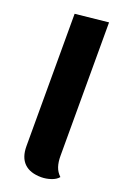

<svg xmlns="http://www.w3.org/2000/svg" viewBox="-142 -766 559 832"><g transform="rotate(20 137.0 -350.5)"><path d="M241 -14Q230 0 207.5 7.5Q185 15 163 15Q111 15 84 -11.5Q57 -38 57 -90V-700L210 -716V-100Q210 -72 217 -51Q224 -30 241 -14Z"/></g></svg>

Font: Sansita
Style: Bold
Weight: 700
Designer: Pablo Cosgaya
Foundry: Omnibus-Type
Version: Version 1.006